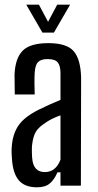

<svg xmlns="http://www.w3.org/2000/svg" viewBox="-20 -792 416 819"><path d="M138 7Q86 7 60.5 -22.5Q35 -52 31 -114Q30 -125 29.5 -138Q29 -151 30 -163Q33 -218 58 -255.5Q83 -293 145 -324Q167 -335 190.5 -345.5Q214 -356 238 -366V-480Q238 -511 226.5 -525.5Q215 -540 183 -540Q155 -540 142.5 -527.5Q130 -515 128 -482Q127 -467 127 -438Q127 -409 128 -389H43Q43 -404 42.5 -429.5Q42 -455 42 -474Q45 -544 77 -576Q109 -608 186 -608Q265 -608 294.5 -573.5Q324 -539 326 -461L325 0H238V-57H225Q212 -26 192.5 -9.5Q173 7 138 7ZM171 -58Q218 -58 238 -111V-300Q221 -294 203 -285.5Q185 -277 165 -262Q137 -243 127.5 -219Q118 -195 116 -163Q116 -154 116 -142.5Q116 -131 117 -120Q121 -58 171 -58ZM92 -772H146L185 -699L224 -772H279L210 -653H161Z"/></svg>

Font: Big Shoulders Display SemiBold
Style: Regular
Weight: 600
Designer: Patric King
Foundry: XO Type Co
Version: Version 1.000; ttfautohint (v1.8.2)